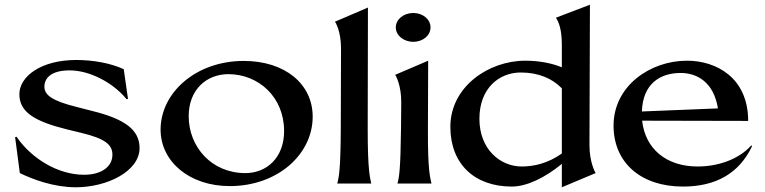

<svg xmlns="http://www.w3.org/2000/svg" viewBox="-20 -777 3238 813"><path d="M301 16C434 16 571 -52 571 -150C571 -227 509 -273 371 -307L305 -324C200 -350 168 -375 168 -410C168 -445 195 -479 275 -479C360 -479 459 -427 516 -357L522 -358L504 -484C448 -510 373 -523 303 -523C153 -523 62 -453 62 -378C62 -302 127 -263 264 -229L326 -214C424 -190 456 -165 456 -122C456 -70 408 -37 336 -37C224 -37 112 -107 50 -198L44 -196L64 -44C120 -17 208 16 301 16Z M953 11C1155 11 1304 -123 1304 -283C1304 -422 1186 -519 1012 -519C810 -519 660 -385 660 -228C660 -93 782 11 953 11ZM1019 -44C876 -44 779 -155 779 -285C779 -398 855 -463 947 -463C1074 -463 1183 -367 1183 -222C1183 -109 1109 -44 1019 -44Z M1408 0H1552C1547 -25 1537 -51 1537 -231L1538 -745L1398 -685C1401 -683 1424 -644 1424 -572L1423 -231C1422 -57 1415 -25 1408 0Z M1663 0H1807C1802 -25 1791 -51 1792 -231L1793 -520L1653 -460C1656 -458 1680 -414 1679 -342L1678 -231C1676 -57 1670 -25 1663 0ZM1730 -600C1771 -600 1803 -627 1803 -661C1803 -695 1771 -722 1730 -722C1689 -722 1656 -695 1656 -661C1656 -627 1689 -600 1730 -600Z M2476 -163 2478 -757 2334 -702C2346 -684 2359 -652 2359 -588V-492C2318 -509 2264 -520 2204 -520C2049 -520 1887 -410 1887 -240C1887 -82 1990 13 2147 13C2209 13 2286 -23 2359 -83V16L2502 -44C2499 -50 2476 -91 2476 -163ZM2010 -274C2010 -404 2094 -470 2185 -470C2260 -470 2318 -445 2359 -403V-127C2300 -85 2240 -72 2189 -72C2099 -72 2010 -144 2010 -274Z M2862 -468C2931 -468 3002 -430 3020 -318L2698 -305C2702 -425 2778 -468 2862 -468ZM2578 -245C2578 -88 2694 13 2872 13C3010 13 3110 -42 3165 -159L3161 -161C3107 -101 3019 -72 2934 -72C2801 -72 2712 -147 2699 -266L3148 -265C3148 -448 3013 -520 2889 -520C2733 -520 2578 -413 2578 -245Z"/></svg>

Font: Coconat Demi
Style: Regular
Weight: 400
Designer: Sara Lavazza
Foundry: Collletttivo
Version: Version 1.000;Glyphs 3.2 (3217)